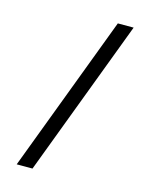

<svg xmlns="http://www.w3.org/2000/svg" viewBox="-136 -916 871 1112"><g transform="rotate(15 299.5 -360.0)"><path d="M74.7 109.9 429.2 -830.1H523.9L169.4 109.9Z"/></g></svg>

Font: UDEV Gothic 35
Style: Regular
Weight: 400
Version: v2.1.0; ttfautohint (v1.8.4.7-5d5b-dirty) -l 6 -r 45 -G 200 